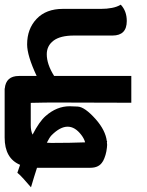

<svg xmlns="http://www.w3.org/2000/svg" viewBox="-20 -442 634 826"><path d="M66.4 267.1Q0 239.3 0 149.9V-61H0.5Q5.4 -115.2 61.5 -115.2H137.7Q96.7 -202.6 96.7 -251Q96.7 -317.9 137.5 -360.8Q178.2 -403.8 250.5 -403.8H414.6Q439.5 -403.8 461.4 -408Q483.4 -412.1 499.5 -421.9Q525.4 -394.5 525.4 -351.6Q525.4 -289.1 463.9 -289.1H298.3Q239.3 -289.1 210.2 -267.1Q181.2 -245.1 181.2 -208.5Q181.2 -165.5 212.9 -115.2H544.9V0L200.2 -1L163.6 -0.5L112.3 0.5V97.2Q112.3 120.6 120.1 137.2Q148.9 81.1 176.3 57.1Q224.1 15.1 279.3 15.1Q282.7 15.1 313.7 16.4Q344.7 17.6 392.6 71.8Q433.6 118.7 439.5 164.6H440.9L439.9 169.4Q440.9 175.3 440.9 181.6Q440.9 187.5 439.9 193.8Q436.5 226.1 422.9 252H422.4Q407.2 279.8 368.7 279.8H139.2Q127 316.9 113.3 363.8L82 328.1Q64.9 309.1 54.7 301.3Q60.5 283.7 66.4 267.1ZM181.6 171.9Q190.4 172.9 200.2 172.9Q283.7 172.9 346.2 170.4Q342.3 154.8 329.6 138.2Q302.7 103 271 103Q238.8 103 202.1 139.6Q192.9 148.9 181.6 171.9Z"/></svg>

Font: ALMAS
Style: Bold
Weight: 700
Designer: ALMAS Font/ by Husham Jawad Kadhim, derived from the Bainsely font by/ Paul James MIller
Foundry: High-Logic / Made with FontCreator
Version: Version 1.411;September 19, 2021;FontCreator 14.0.0.2814 32-